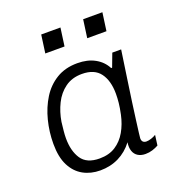

<svg xmlns="http://www.w3.org/2000/svg" viewBox="-131 -820 868 938"><g transform="rotate(-20 303.0 -351.5)"><path d="M232 10Q183 10 144 -11.5Q105 -33 82.5 -77Q60 -121 60 -190Q60 -252 75 -311Q90 -370 119.5 -417.5Q149 -465 195 -493Q241 -521 304 -521Q357 -521 395 -500Q433 -479 452 -442H457L483 -511H529Q518 -436 508.5 -371Q499 -306 491.5 -253Q484 -200 479 -160.5Q474 -121 471 -98.5Q468 -76 468 -71Q468 -58 474.5 -52Q481 -46 492 -46Q503 -46 517 -50.5Q531 -55 542 -62L535 -9Q521 -1 503.5 4.5Q486 10 467 10Q444 10 428 0Q412 -10 405.5 -29Q399 -48 403 -74Q372 -33 328.5 -11.5Q285 10 232 10ZM249 -46Q298 -46 332 -68Q366 -90 387.5 -127.5Q409 -165 419 -212Q426 -245 428.5 -269.5Q431 -294 431 -316Q431 -384 401.5 -424Q372 -464 307 -464Q256 -464 220 -438Q184 -412 163 -369.5Q142 -327 134 -278Q131 -252 129 -232Q127 -212 127 -195Q127 -129 154.5 -87.5Q182 -46 249 -46ZM174 -619 187 -713H287L274 -619ZM392 -619 405 -713H505L492 -619Z"/></g></svg>

Font: Chivo ExtraLight
Style: Italic
Weight: 250
Italic angle: -8.05°
Designer: Hector Gatti
Foundry: Omnibus-Type
Version: Version 2.002